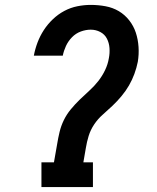

<svg xmlns="http://www.w3.org/2000/svg" viewBox="-20 -763 640 783"><path d="M149 0V-101H200L213 -175Q217 -200 223 -225Q229 -250 240.5 -273.5Q252 -297 269 -317.5Q286 -338 305 -356.5Q324 -375 344 -393Q364 -411 380.5 -432Q397 -453 408.5 -477Q420 -501 424 -526Q428 -546 426.5 -567Q425 -588 416 -605.5Q407 -623 389 -632.5Q371 -642 350 -642Q330 -642 309.5 -634.5Q289 -627 273.5 -611Q258 -595 249 -575.5Q240 -556 236 -536H118Q123 -563 133 -589.5Q143 -616 158.5 -640Q174 -664 195.5 -684.5Q217 -705 242.5 -718.5Q268 -732 295.5 -737.5Q323 -743 350 -743Q381 -743 410.5 -737.5Q440 -732 464.5 -717.5Q489 -703 507 -680Q525 -657 534 -629.5Q543 -602 545 -571.5Q547 -541 542 -511Q537 -486 528 -461.5Q519 -437 506 -414.5Q493 -392 475.5 -371Q458 -350 438.5 -331.5Q419 -313 399 -295.5Q379 -278 364 -255.5Q349 -233 341.5 -208.5Q334 -184 330 -159L320 -101H359V0Z"/></svg>

Font: Iosevka Curly Slab ExObl
Style: Bold
Weight: 700
Width: 7
Italic angle: -9°
Monospace: yes
Designer: Belleve Invis
Foundry: Belleve Invis
Version: Version 11.0.0; ttfautohint (v1.8.3)